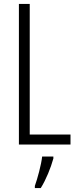

<svg xmlns="http://www.w3.org/2000/svg" viewBox="-20 -734 396 975"><path d="M76 0H338V-51H131V-714H76ZM251 71V61H194C190 101 170 174 157 210V221H187C214 178 238 118 251 71Z"/></svg>

Font: Noto Sans Myanmar UI ExtraCondensed Light
Style: Regular
Weight: 300
Width: 2
Designer: Monotype Design Team
Foundry: Monotype Imaging Inc.
Version: Version 2.103